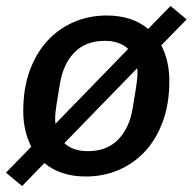

<svg xmlns="http://www.w3.org/2000/svg" viewBox="-23 -580 646 644"><path d="M-3 -1 82 -88Q69 -113 62 -143Q55 -173 55 -208Q55 -282 76 -341Q97 -400 134.5 -441.5Q172 -483 223.5 -505.5Q275 -528 335 -528Q420 -528 474 -483L549 -560L603 -515L518 -428Q531 -403 538 -373Q545 -343 545 -308Q545 -234 524 -175Q503 -116 465.5 -74.5Q428 -33 376.5 -10.5Q325 12 265 12Q180 12 126 -33L51 44ZM328 -443Q265 -443 227 -404.5Q189 -366 178 -299L167 -232Q165 -218 163.5 -206Q162 -194 162 -185Q162 -180 162 -175Q162 -170 163 -165L407 -416Q378 -443 328 -443ZM272 -73Q335 -73 373 -111.5Q411 -150 422 -217L433 -284Q435 -298 436.5 -310Q438 -322 438 -331Q438 -336 438 -341Q438 -346 437 -351L193 -100Q221 -73 272 -73Z"/></svg>

Font: IBM Plex Mono Medm
Style: Italic
Weight: 500
Italic angle: -9°
Monospace: yes
Designer: Mike Abbink, Paul van der Laan, Pieter van Rosmalen
Foundry: Bold Monday
Version: Version 2.3